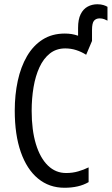

<svg xmlns="http://www.w3.org/2000/svg" viewBox="-20 -885 532 915"><path d="M443.8 -864.7Q460.9 -864.7 473.1 -860.8Q485.4 -856.9 492.2 -852.5V-786.6Q487.3 -789.6 477.1 -793.5Q466.8 -797.4 454.6 -797.4Q438 -797.4 428.2 -786.4Q418.5 -775.4 418.5 -741.2V-689.9L390.6 -624Q368.2 -638.2 343.3 -646.2Q318.4 -654.3 291 -654.3Q248.5 -654.3 218 -630.4Q187.5 -606.4 168.2 -564.7Q148.9 -522.9 139.9 -469.5Q130.9 -416 130.9 -356.9Q130.9 -265.1 151.1 -198.5Q171.4 -131.8 208.5 -95.9Q245.6 -60.1 295.9 -60.5Q326.2 -60.5 353 -68.4Q379.9 -76.2 402.3 -87.4V-17.1Q378.9 -3.4 350.1 3.2Q321.3 9.8 287.1 9.8Q214.4 9.8 161.1 -34.2Q107.9 -78.1 79.1 -160.4Q50.3 -242.7 50.3 -357.9Q50.3 -433.6 64.7 -500Q79.1 -566.4 108.6 -617.2Q138.2 -668 183.1 -696.5Q228 -725.1 288.6 -725.1Q305.7 -725.1 321 -722.7Q336.4 -720.2 352.1 -714.8V-752Q352.1 -793 364.5 -817.6Q377 -842.3 397.9 -853.5Q418.9 -864.7 443.8 -864.7Z"/></svg>

Font: Open Sans Condensed
Style: Regular
Weight: 400
Width: 3
Designer: Monotype Design Team
Foundry: Monotype Imaging Inc.
Version: Version 3.000